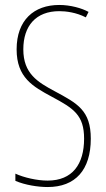

<svg xmlns="http://www.w3.org/2000/svg" viewBox="-20 -744 429 774"><path d="M346 -185C346 -299 292 -327 201 -376C132 -413 74 -447 74 -545C74 -640 125 -699 219 -699C246 -699 287 -694 326 -674L337 -696C310 -711 264 -724 219 -724C117 -724 47 -663 47 -545C47 -431 113 -395 189 -354C277 -307 319 -280 319 -185C319 -82 272 -16 172 -16C129 -16 77 -28 42 -44V-15C81 2 134 10 172 10C284 10 346 -59 346 -185Z"/></svg>

Font: Noto Sans Devanagari ExtraCondensed Thin
Style: Regular
Weight: 100
Width: 2
Designer: Jelle Bosma - Monotype Design Team
Foundry: Monotype Imaging Inc.
Version: Version 2.004